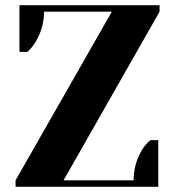

<svg xmlns="http://www.w3.org/2000/svg" viewBox="-20 -720 675 740"><path d="M40 -25 411 -675H150Q150 -614 117 -558Q103 -535 85 -520H55V-700H595V-675L225 -25H495Q495 -88 527 -142Q541 -165 560 -180H590V0H40Z"/></svg>

Font: Yeseva One
Style: Regular
Weight: 400
Designer: Jovanny Lemonad
Foundry: Jovanny Lemonad
Version: Version 2.000